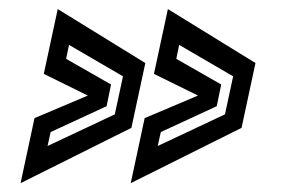

<svg xmlns="http://www.w3.org/2000/svg" viewBox="-20 -522 640 434"><path d="M26.5 -108 58 -255 178.5 -306 79 -355 110.5 -501.5 308.5 -379.5 277 -233ZM87.5 -192 239.5 -263.5 258 -349.5 136 -420.5 129.5 -389 231 -331 221 -282 94.5 -223.5ZM275.5 -108 307 -255 427.5 -306 328 -355 359.5 -501.5 557.5 -379.5 526 -233ZM336.5 -192 488.5 -263.5 507 -349.5 385 -420.5 378.5 -389 480 -331 470 -282 343.5 -223.5Z"/></svg>

Font: Tourney SemiBold
Style: Italic
Weight: 600
Italic angle: -12°
Version: Version 1.015